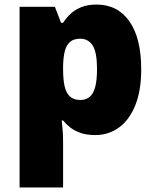

<svg xmlns="http://www.w3.org/2000/svg" viewBox="-20 -583 683 843"><path d="M404 -563Q496 -563 548 -489.5Q600 -416 600 -278Q600 -184 573.5 -119.5Q547 -55 501.5 -22.5Q456 10 398 10Q359 10 332 0Q305 -10 287 -24.5Q269 -39 257 -54H251Q253 -35 255 -13Q257 9 257 38V240H66V-553H221L248 -483H257Q271 -505 290.5 -523Q310 -541 338 -552Q366 -563 404 -563ZM332 -413Q304 -413 288 -399.5Q272 -386 265 -360Q258 -334 257 -294V-279Q257 -235 263.5 -205Q270 -175 287 -159.5Q304 -144 333 -144Q357 -144 373.5 -157.5Q390 -171 398 -201Q406 -231 406 -280Q406 -353 387 -383Q368 -413 332 -413Z"/></svg>

Font: Noto Sans Hebrew Thin Black
Style: Regular
Weight: 900
Version: Version 3.001